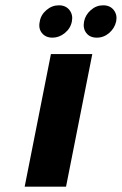

<svg xmlns="http://www.w3.org/2000/svg" viewBox="-20 -704 459 724"><path d="M172 -500H328L229 0H73ZM178 -562Q152 -562 138 -579.5Q124 -597 130 -623Q134 -648 155 -666Q176 -684 202 -684Q228 -684 242 -666Q256 -648 251 -623Q246 -597 224.5 -579.5Q203 -562 178 -562ZM345 -562Q319 -562 305.5 -579.5Q292 -597 297 -623Q302 -648 322.5 -666Q343 -684 369 -684Q395 -684 409 -666Q423 -648 418 -623Q412 -597 391.5 -579.5Q371 -562 345 -562Z"/></svg>

Font: Albert Sans ExtraBold
Style: Italic
Weight: 800
Italic angle: -11.25°
Designer: Andreas Rasmussen
Foundry: a.Foundry
Version: Version 1.025